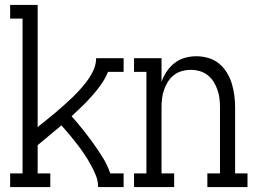

<svg xmlns="http://www.w3.org/2000/svg" viewBox="-20 -755 1040 775"><path d="M21 0V-55H71V-680H21V-735H132V-242Q150 -257 168.5 -271.5Q187 -286 204.5 -301Q222 -316 239.5 -331.5Q257 -347 274 -363.5Q291 -380 306.5 -397.5Q322 -415 335.5 -434Q349 -453 358.5 -475Q368 -497 368 -520H479V-465H416Q405 -438 388 -414Q371 -390 351.5 -368Q332 -346 311.5 -326Q291 -306 269 -286Q292 -260 314 -232.5Q336 -205 356.5 -176.5Q377 -148 395.5 -118Q414 -88 425 -55H479V0H376Q376 -25 366.5 -48Q357 -71 345 -92.5Q333 -114 319.5 -134Q306 -154 291 -173.5Q276 -193 260 -212Q244 -231 228 -249Q204 -229 180 -209Q156 -189 132 -169V-55H183V0Z M521 0V-55H571V-465H521V-520H632V-425Q640 -447 653 -466.5Q666 -486 684.5 -500.5Q703 -515 726 -521.5Q749 -528 773 -528Q797 -528 821 -521Q845 -514 864 -498.5Q883 -483 896 -461.5Q909 -440 916 -416.5Q923 -393 926 -369Q929 -345 929 -320V-55H979V0H817V-55H868V-320Q868 -338 866 -356.5Q864 -375 858 -392Q852 -409 842.5 -424.5Q833 -440 818.5 -451.5Q804 -463 786 -468Q768 -473 750 -473Q732 -473 714 -468Q696 -463 681.5 -451.5Q667 -440 657.5 -424.5Q648 -409 642 -392Q636 -375 634 -356.5Q632 -338 632 -320V-55H683V0Z"/></svg>

Font: Iosevka Curly Slab Light
Style: Regular
Weight: 300
Monospace: yes
Designer: Belleve Invis
Foundry: Belleve Invis
Version: Version 22.1.2; ttfautohint (v1.8.4)